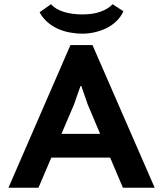

<svg xmlns="http://www.w3.org/2000/svg" viewBox="-20 -877 762 897"><path d="M19.5 0ZM494.6 -140.6H219.7L159.7 0H19.5L309.1 -666.5H412.1L702.6 0H554.2ZM267.1 -251.5H447.8L389.6 -389.6L359.9 -475.1H356L325.7 -388.7ZM218.3 -857.4Q239.7 -833 278.6 -821.3Q317.4 -809.6 365.7 -809.6Q415 -809.6 450.7 -822.8Q486.3 -835.9 506.3 -857.4L556.6 -824.2Q544.4 -797.9 523.9 -778.1Q503.4 -758.3 477.5 -745.6Q451.7 -732.9 422.6 -726.3Q393.6 -719.7 364.7 -719.7Q337.4 -719.7 308.1 -724.9Q278.8 -730 251.7 -741.9Q224.6 -753.9 202.1 -773.2Q179.7 -792.5 165 -819.8Z"/></svg>

Font: PT Astra Sans
Style: Bold
Weight: 700
Designer: A.Korolkova, I. Chaeva
Foundry: ParaType Ltd
Version: Version 1.001; ttfautohint (v1.6)